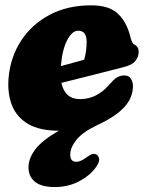

<svg xmlns="http://www.w3.org/2000/svg" viewBox="-20 -488 564 738"><path d="M347.5 156.5Q325 187.5 283.5 209.2Q242 231 190.5 231Q139.5 231 114.5 210.8Q89.5 190.5 89.5 155Q89.5 120.5 116.5 85.2Q143.5 50 206.5 14.5Q132.5 14.5 88.2 -11.5Q44 -37.5 26 -83.2Q8 -129 13 -189Q20 -268.5 61 -331.5Q102 -394.5 170.8 -431Q239.5 -467.5 330.5 -467.5Q399.5 -467.5 433 -435.5Q466.5 -403.5 480 -350.5Q482.5 -339.5 486.2 -330.2Q490 -321 494.5 -318Q502.5 -314.5 507.8 -307.5Q513 -300.5 513 -288Q513 -270 500.5 -254Q488 -238 455 -230Q399 -215.5 338.5 -200.2Q278 -185 216 -169.5Q229.5 -107 287.5 -107Q321 -107 349 -121.5Q377 -136 397.5 -160Q416 -181.5 428.5 -189.8Q441 -198 458.5 -198Q475.5 -198 483.2 -185.2Q491 -172.5 491 -157.5Q491 -112.5 457.8 -76.2Q424.5 -40 355.5 -8Q297.5 19.5 273.8 49.5Q250 79.5 250 106Q250 134 273 134Q289.5 134 311.5 117.5Q322.5 109.5 331 105.5Q339.5 101.5 348.5 105Q358 108.5 360.8 121.8Q363.5 135 347.5 156.5ZM280.5 -370Q257 -370 238 -333.2Q219 -296.5 214 -234Q236.5 -240 259 -246.2Q281.5 -252.5 303.5 -258.5Q309 -278 311 -294.5Q313 -311 313 -328Q313 -370 280.5 -370Z"/></svg>

Font: Fraunces 72pt S100 Black
Style: Italic
Weight: 900
Italic angle: -16°
Version: Version 1.000; ttfautohint (v1.8.3)